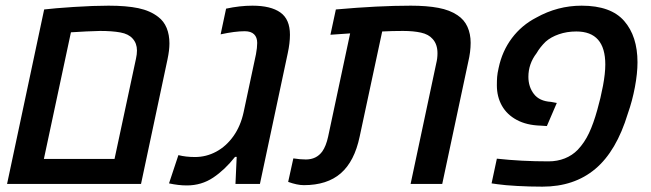

<svg xmlns="http://www.w3.org/2000/svg" viewBox="-20 -661 2339 690"><path d="M370.1 -640.6Q434.6 -640.6 477.3 -631.6Q520 -622.6 548.8 -600.1Q568.8 -585 578.9 -560.5Q588.9 -536.1 588.9 -504.9Q588.9 -480.5 582 -447.8L486.8 0H5.4L138.7 -627Q173.8 -631.3 245.1 -636Q316.4 -640.6 370.1 -640.6ZM391.6 -89.8 468.8 -450.7Q472.2 -465.8 472.2 -479.5Q472.2 -505.4 456.5 -522.5Q441.9 -539.1 412.6 -544.4Q383.3 -549.8 339.8 -549.8Q293.9 -548.8 234.9 -544.9L137.7 -89.8Z M587.4 -2 621.1 -103.5Q647.9 -96.7 680.7 -96.7Q721.2 -96.7 757.1 -116Q793 -135.3 818.8 -171.6Q844.7 -208 855.5 -257.8L899.9 -466.3Q904.3 -489.7 904.3 -506.8Q904.3 -526.9 893.1 -537.8Q881.8 -548.8 859.4 -548.8Q824.7 -548.8 772.9 -537.6L792.5 -629.9Q841.8 -640.6 887.2 -640.6Q953.1 -640.6 987.5 -616.2Q1022 -591.8 1022 -536.1Q1022 -506.3 1014.2 -470.2L914.1 0H826.2L830.6 -97.2H824.7Q788.1 -50.8 746.1 -22.7Q704.1 5.4 651.4 5.4Q621.6 5.4 587.4 -2Z M1015.6 -7.3 1034.2 -91.8Q1058.6 -87.9 1079.1 -87.9Q1117.2 -87.9 1138.2 -116.7Q1151.9 -136.2 1159.2 -169.9L1238.3 -541L1167.5 -536.1L1187 -627Q1339.4 -640.6 1456.1 -640.6Q1513.7 -640.6 1555.2 -632.8Q1596.7 -625 1624 -606.4Q1648.4 -590.3 1659.9 -564.7Q1671.4 -539.1 1671.4 -507.3Q1671.4 -474.6 1662.6 -438L1569.3 0H1455.6L1547.9 -434.1Q1552.2 -451.2 1552.2 -469.7Q1552.2 -502 1534.7 -521Q1520.5 -537.6 1493.2 -543.7Q1465.8 -549.8 1428.2 -549.8Q1388.7 -549.8 1353.5 -547.9L1272.5 -169.9Q1253.9 -81.1 1204.8 -38.3Q1155.8 4.4 1071.8 4.4Q1048.3 4.4 1015.6 -7.3Z M1767.6 1 1746.6 -2 1765.6 -90.8Q1853.5 -81.1 1951.2 -81.1Q1982.9 -81.1 2009.8 -91.8Q2036.6 -102.5 2056.2 -122.6Q2080.6 -148.4 2096.7 -182.6Q2112.8 -216.8 2126.5 -266.1Q2138.7 -308.6 2147 -352.8Q2155.3 -397 2155.3 -429.2Q2155.3 -547.9 2051.3 -547.9Q2017.1 -547.9 1988.3 -537.8Q1959.5 -527.8 1940.9 -511.2Q1920.9 -491.7 1908.2 -469.7Q1878.9 -431.6 1878.9 -384.8Q1878.9 -349.1 1898.7 -323.2Q1918.5 -297.4 1960 -294.9L1981 -291L1945.3 -208L1922.9 -209.5Q1872.6 -210.9 1837.2 -230Q1801.8 -249 1783.7 -281.2Q1765.6 -313.5 1765.6 -354.5Q1765.6 -371.6 1766.6 -384.8Q1767.6 -397.9 1772 -417Q1784.7 -477.5 1819.8 -524.2Q1855 -570.8 1907.2 -597.7Q1983.9 -640.6 2070.3 -640.6Q2175.3 -640.6 2223.1 -585.7Q2271 -530.8 2271 -437Q2271 -397.5 2261.7 -347.9Q2252.4 -298.3 2236.3 -252.9Q2195.3 -117.7 2119.4 -54Q2043.5 9.8 1929.2 9.8Q1882.8 9.8 1838.6 7.3Q1794.4 4.9 1767.6 1Z"/></svg>

Font: Viking Open Sans Light
Style: Bold Italic
Weight: 600
Italic angle: -12°
Foundry: Ascender Corporation
Version: Version 2.000